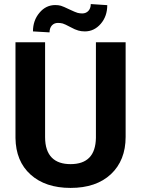

<svg xmlns="http://www.w3.org/2000/svg" viewBox="-20 -920 698 950"><path d="M429.2 -899.9C429.2 -870.1 410.2 -853.5 387.2 -853.5C378.9 -853.5 371.1 -854.5 363.8 -856.4C356.4 -858.4 342.8 -864.3 323.2 -873.5C303.7 -882.8 289.6 -889.2 281.2 -891.6C272.5 -894 263.2 -895 253.4 -895C222.7 -895 196.3 -882.3 175.3 -856.9C153.8 -831.5 143.1 -800.8 143.1 -764.6L225.1 -759.8C225.1 -789.6 243.2 -806.6 266.1 -806.6C274.9 -806.6 283.2 -805.7 290.5 -803.7C297.9 -801.3 310.1 -795.9 327.1 -786.6C344.2 -777.3 357.4 -771.5 367.2 -769C376.5 -766.1 387.7 -764.6 399.9 -764.6C430.7 -764.6 457 -777.3 478.5 -802.2C500 -827.1 510.7 -857.9 510.7 -894.5ZM454.6 -710.9V-237.8C453.1 -151.4 411.6 -107.9 329.1 -107.9C250.5 -107.9 203.1 -148.4 203.1 -241.7V-710.9H56.6V-237.3C57.6 -160.6 82.5 -100.1 131.3 -56.2C180.2 -12.2 246.1 9.8 329.1 9.8C413.6 9.8 480 -12.7 528.8 -58.1C577.1 -103.5 601.6 -165 601.6 -242.7V-710.9Z"/></svg>

Font: Roboto
Style: Bold
Weight: 700
Designer: Google
Version: Version 2.137; 2017